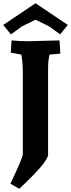

<svg xmlns="http://www.w3.org/2000/svg" viewBox="-32 -958 436 1178"><path d="M338 -629 272 -623Q263 -582 263 -542V-10Q263 36 86 200L32 169Q108 9 108 -11V-512Q108 -578 99 -623L34 -635L39 -710Q92 -705 139 -705L333 -710ZM186 -938 384 -805 337 -747 270 -796 186 -837 102 -796 35 -747 -12 -805Z"/></svg>

Font: Andada
Style: Bold
Weight: 700
Designer: Carolina Giovagnoli
Foundry: Carolina Giovagnoli
Version: Version 1.003